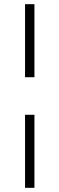

<svg xmlns="http://www.w3.org/2000/svg" viewBox="-20 -720 285 920"><path d="M100 -700H145V-350H100ZM100 -170H145V180H100Z"/></svg>

Font: Cinzel(RUS BY LYAJKA)
Style: Regular
Weight: 400
Designer: Natanael Gama
Version: Version 1.001;PS 001.001;hotconv 1.0.56;makeotf.lib2.0.21325